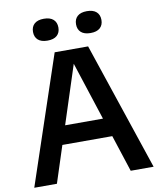

<svg xmlns="http://www.w3.org/2000/svg" viewBox="-99 -1017 909 1094"><g transform="rotate(-10 355.0 -469.5)"><path d="M9.5 0 258 -740H451.5L700 0H567.5L346 -680.5H361.5L140.5 0ZM166.5 -212.5 195.5 -320H513.5L542.5 -212.5ZM479 -812.5Q443 -812.5 424.2 -829.2Q405.5 -846 405.5 -875.5Q405.5 -905.5 424.2 -922.2Q443 -939 479 -939Q515 -939 533.8 -922.2Q552.5 -905.5 552.5 -875.5Q552.5 -846 533.8 -829.2Q515 -812.5 479 -812.5ZM230 -812.5Q194 -812.5 175.2 -829.2Q156.5 -846 156.5 -875.5Q156.5 -905.5 175.2 -922.2Q194 -939 230 -939Q266 -939 284.8 -922.2Q303.5 -905.5 303.5 -875.5Q303.5 -846 284.8 -829.2Q266 -812.5 230 -812.5Z"/></g></svg>

Font: Encode Sans SC Condensed Thin SemiBold
Style: Regular
Weight: 600
Version: Version 3.002